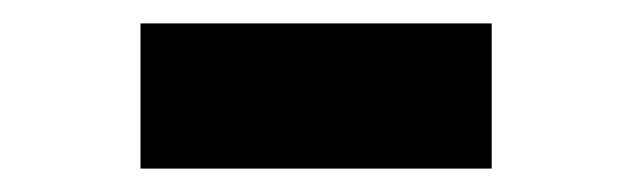

<svg xmlns="http://www.w3.org/2000/svg" viewBox="-20 -372 540 164"><path d="M100 -228V-352H400V-228Z"/></svg>

Font: M PLUS 1 Code
Style: Regular
Weight: 400
Designer: Coji Morishita
Foundry: UNDERFOREST DESIGN
Version: Version 1.005